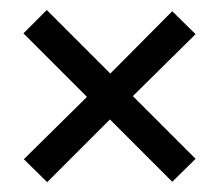

<svg xmlns="http://www.w3.org/2000/svg" viewBox="-20 -408 439 385"><path d="M27.8 -88.7 154.4 -213.7 27 -341.1 73.8 -387.9 201.2 -260.5 325.4 -385.5 372.2 -339.5 246.4 -215.3 372.2 -89.5 325.4 -43.5 200.4 -168.5 74.6 -42.7Z"/></svg>

Font: Playfair Micro SmCond SmLight
Style: Regular
Weight: 360
Width: 4
Designer: Claus Eggers Sørensen
Foundry: Claus Eggers Sørensen
Version: Version 2.100;Glyphs 3.2 (3219)